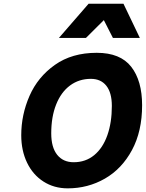

<svg xmlns="http://www.w3.org/2000/svg" viewBox="-20 -1009 790 1041"><path d="M586.4 -434.6Q586.4 -506.3 556.6 -543.9Q526.9 -581.5 472.7 -581.5Q408.2 -581.5 359.6 -545.4Q311 -509.3 284.4 -442.4Q257.8 -375.5 257.8 -286.1Q257.8 -210 290 -169.7Q322.3 -129.4 379.4 -129.4Q444.3 -129.4 491 -168Q537.6 -206.5 562 -275.6Q586.4 -344.7 586.4 -434.6ZM347.2 12.2Q272.9 12.2 215.6 -24.7Q158.2 -61.5 126.7 -127Q95.2 -192.4 95.2 -275.9Q95.2 -386.7 140.1 -489.3Q185.1 -591.8 277.6 -657.2Q370.1 -722.7 504.4 -722.7Q632.3 -722.7 691.4 -647Q750.5 -571.3 750.5 -438.5Q750.5 -297.4 695.6 -195.3Q640.6 -93.3 548.6 -40.5Q456.5 12.2 347.2 12.2ZM299.3 -803.2 460.4 -988.8H649.4L738.3 -803.2H592.3L543 -899.9L445.8 -803.2Z"/></svg>

Font: Lesson One Extra
Style: Italic
Weight: 800
Italic angle: -14°
Designer: But Ko, Victor Gaultney, Annie Olsen, Julie Remington, Don Collingsworth, Eric Hays, Becca Hirsbrunner
Version: Version 1.100